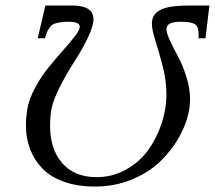

<svg xmlns="http://www.w3.org/2000/svg" viewBox="-20 -666 781 698"><path d="M229 -586.9Q189.5 -586.9 171.9 -576.7Q154.3 -566.4 143.1 -526.9H117.2L145 -646H241.2Q319.8 -646 319.8 -596.2Q319.8 -570.8 298.6 -527.1Q277.3 -483.4 250.7 -442.6Q224.1 -401.9 198.7 -352.3Q173.3 -302.7 167 -269Q162.1 -242.7 162.1 -208Q162.1 -123.5 206.3 -72.8Q250.5 -22 331.1 -22Q388.2 -22 437 -48.8Q485.8 -75.7 517.6 -119.1Q549.3 -162.6 567.1 -216.1Q585 -269.5 585 -324.2Q585 -372.1 571.8 -423.6Q558.6 -475.1 545.4 -516.4Q532.2 -557.6 532.2 -580.1Q532.2 -613.8 562.5 -629.9Q592.8 -646 669.9 -646H741.2L727.1 -526.9H701.2Q702.1 -531.7 702.1 -542Q702.1 -569.8 688 -578.4Q673.8 -586.9 636.2 -586.9Q585 -586.9 585 -560.1Q585 -545.9 598.4 -517.3Q611.8 -488.8 627.9 -459.2Q644 -429.7 657.5 -387.2Q670.9 -344.7 670.9 -306.2Q670.9 -287.1 668 -269Q659.2 -217.8 631.8 -168.7Q604.5 -119.6 562.3 -78.9Q520 -38.1 458 -12.9Q396 12.2 325.2 12.2Q261.7 12.2 212.9 -5.1Q164.1 -22.5 134.3 -53.2Q104.5 -84 89.4 -123.8Q74.2 -163.6 74.2 -210.9Q74.2 -235.8 79.1 -269Q85.9 -307.1 108.2 -348.1Q130.4 -389.2 157.2 -421.9Q184.1 -454.6 209.7 -483.4Q235.4 -512.2 252.7 -534.7Q270 -557.1 270 -568.8Q270 -586.9 229 -586.9Z"/></svg>

Font: Common Serif
Style: Italic
Weight: 400
Italic angle: -12°
Designer: Philipp H. Poll, Khaled Hosny
Foundry: Stefan Peev, Context Ltd.
Version: Version 1.026